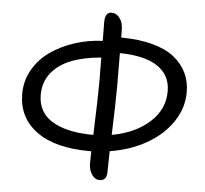

<svg xmlns="http://www.w3.org/2000/svg" viewBox="-55 -824 992 931"><g transform="rotate(5 440.5 -358.0)"><path d="M404.8 -86.9Q233.9 -86.9 143.6 -153.6Q53.2 -220.2 53.2 -335.9Q53.2 -398.9 84 -452.9Q114.7 -506.8 166.3 -543Q217.8 -579.1 283.2 -600.6Q348.6 -622.1 419.9 -625Q418.9 -655.8 418.9 -716.8Q418.9 -765.1 452.1 -765.1Q473.6 -765.1 490 -744.1Q506.3 -723.1 506.8 -692.9Q506.8 -664.1 507.8 -648.9Q594.2 -648.4 660.4 -630.6Q726.6 -612.8 766.8 -580.6Q807.1 -548.3 827.1 -506.1Q847.2 -463.9 847.2 -412.1Q847.2 -334.5 801.3 -266.8Q755.4 -199.2 676.5 -154.8Q597.7 -110.4 500 -95.2Q498 -17.1 498 11.2Q497.1 29.3 488.3 39.1Q479.5 48.8 463.9 48.8Q440.9 48.8 425.5 26.6Q410.2 4.4 410.2 -29.8Q410.2 -64.9 411.1 -86.9ZM508.8 -417Q508.8 -340.8 502.9 -174.8Q613.8 -194.3 684.3 -256.8Q754.9 -319.3 754.9 -409.2Q754.9 -486.3 693.1 -528.8Q631.3 -571.3 507.8 -573.2Q508.8 -522.5 508.8 -417ZM143.1 -338.9Q143.1 -252.4 214.8 -209.7Q286.6 -167 413.1 -167H414.1Q420.9 -360.8 420.9 -420.9Q420.9 -502.9 419.9 -543.9Q336.4 -537.1 275.4 -513.4Q214.4 -489.7 178.7 -445.3Q143.1 -400.9 143.1 -338.9Z"/></g></svg>

Font: Shantell Sans Irregular
Style: Regular
Weight: 400
Designer: Stephen Nixon, Anya Danilova, Shantell Martin
Foundry: Arrow Type
Version: Version 1.006;[9816181b4]